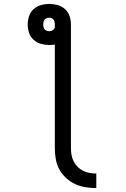

<svg xmlns="http://www.w3.org/2000/svg" viewBox="-20 -755 640 977"><path d="M470 202Q442 202 414.5 197.5Q387 193 362 181.5Q337 170 316 150.5Q295 131 282 107Q269 83 264 55.5Q259 28 259 0V-528Q252 -527 244.5 -526.5Q237 -526 230 -526Q209 -526 188 -532Q167 -538 151 -552.5Q135 -567 128 -588Q121 -609 121 -630Q121 -652 128 -673Q135 -694 151 -708.5Q167 -723 188 -729Q209 -735 231 -735Q252 -735 273.5 -729Q295 -723 311 -708.5Q327 -694 334 -673Q341 -652 341 -630V0Q341 17 344 34Q347 51 355 66.5Q363 82 375.5 94.5Q388 107 403.5 114.5Q419 122 436 125Q453 128 470 128ZM230 -596Q240 -596 248 -601Q256 -606 259 -615V-630Q259 -637 257.5 -643.5Q256 -650 252.5 -655Q249 -660 242.5 -662.5Q236 -665 230 -665Q224 -665 217.5 -662.5Q211 -660 207 -655Q203 -650 201.5 -643.5Q200 -637 200 -630Q200 -624 201.5 -617.5Q203 -611 207 -606Q211 -601 217.5 -598.5Q224 -596 230 -596Z"/></svg>

Font: Iosevka Meiseki Sans
Style: Regular
Weight: 400
Monospace: yes
Designer: Belleve Invis
Foundry: Belleve Invis
Version: Version 11.2.6; ttfautohint (v1.8.4)